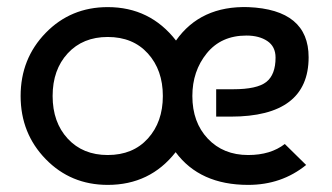

<svg xmlns="http://www.w3.org/2000/svg" viewBox="-20 -510 934 540"><path d="M678 -490Q848 -483 848 -349Q848 -182 629 -182H588V-259H636Q703 -259 729 -279.5Q755 -300 755 -348Q755 -379 732 -394.5Q709 -410 673 -410Q602 -410 561.5 -360Q521 -310 521 -240Q521 -166 564.5 -120Q608 -74 678 -74Q741 -74 781 -105L841 -46Q772 10 678 10Q542 10 474 -82Q402 10 283 10Q179 10 108.5 -62.5Q38 -135 38 -240Q38 -345 108.5 -417.5Q179 -490 283 -490Q402 -490 475 -396Q544 -494 678 -490ZM283 -406Q213 -406 170.5 -360Q128 -314 128 -240Q128 -166 170.5 -120Q213 -74 283 -74Q354 -74 396 -120.5Q438 -167 438 -240Q438 -313 396 -359.5Q354 -406 283 -406Z"/></svg>

Font: Baumans
Style: Regular
Weight: 400
Designer: Henadij Zarechnjuk
Foundry: Cyreal (www.cyreal.org)
Version: Version 001.001